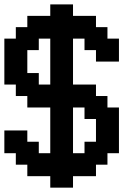

<svg xmlns="http://www.w3.org/2000/svg" viewBox="-20 -862 644 882"><path d="M262.7 0H210.9V-26.4V-52.7H158.2H105.5V-79.1V-105.5H79.1H52.7V-131.8V-158.2H26.4H0V-210.9V-262.7H52.7H105.5V-237.3V-210.9H131.8H158.2V-184.6V-158.2H184.6H210.9V-262.7V-368.2H158.2H105.5V-394.5V-420.9H79.1H52.7V-447.3V-473.6H26.4H0V-579.1V-684.6H26.4H52.7V-710.9V-737.3H79.1H105.5V-762.7V-789.1H158.2H210.9V-815.4V-841.8H262.7H315.4V-815.4V-789.1H368.2H420.9V-762.7V-737.3H447.3H473.6V-710.9V-684.6H500H526.4V-631.8V-579.1H473.6H420.9V-605.5V-631.8H394.5H368.2V-658.2V-684.6H341.8H315.4V-579.1V-473.6H368.2H420.9V-447.3V-420.9H447.3H473.6V-394.5V-368.2H500H526.4V-262.7V-158.2H500H473.6V-131.8V-105.5H447.3H420.9V-79.1V-52.7H368.2H315.4V-26.4V0ZM341.8 -158.2H368.2V-184.6V-210.9H394.5H420.9V-262.7V-315.4H394.5H368.2V-341.8V-368.2H341.8H315.4V-262.7V-158.2ZM184.6 -473.6H210.9V-579.1V-684.6H184.6H158.2V-658.2V-631.8H131.8H105.5V-579.1V-526.4H131.8H158.2V-500V-473.6Z"/></svg>

Font: VCR Jazz Mono
Style: Regular
Weight: 400
Version: Version 3.1